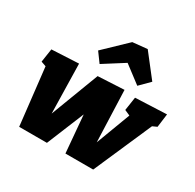

<svg xmlns="http://www.w3.org/2000/svg" viewBox="-180 -1043 1257 1240"><g transform="rotate(30 449.0 -423.0)"><path d="M665 -535 898 -545 885 -445 852 -430 663 2H456L432 -276L318 2H111L63 -422L26 -435L41 -535L242 -545L250 -177L386 -535L581 -545L595 -162L691 -417L650 -435ZM579 -848 710 -680 639 -609 511 -706 358 -609 306 -680 470 -837Z"/></g></svg>

Font: Bitter Pro Black
Style: Italic
Weight: 900
Italic angle: -9°
Designer: Sol Matas, and Bitter project Authors
Foundry: Sol Matas
Version: Version 1.010